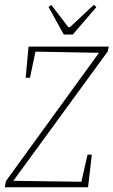

<svg xmlns="http://www.w3.org/2000/svg" viewBox="-32 -787 477 807"><path d="M24 -27 310 -23 336 -137H354L338 0H-12L-7 -26L384 -565L117 -570L94 -460H76L88 -591H425L421 -571ZM172 -758 184 -766 255 -673H262L363 -767L373 -757L274 -642H236Z"/></svg>

Font: Grenze Thin
Style: Italic
Weight: 250
Italic angle: -10°
Designer: Renata Polastri
Foundry: Omnibus-Type
Version: Version 1.002; ttfautohint (v1.8)